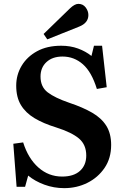

<svg xmlns="http://www.w3.org/2000/svg" viewBox="-20 -961 643 995"><path d="M313 14Q259 14 210 -4Q161 -22 126 -51L110 7H66L49 -216L100 -223Q126 -140 179 -93Q232 -46 302 -46Q362 -46 394.5 -75.5Q427 -105 427 -155Q427 -211 389.5 -243Q352 -275 270 -301Q205 -321 159 -348.5Q113 -376 88.5 -416.5Q64 -457 64 -517Q64 -573 92 -620Q120 -667 172 -695.5Q224 -724 297 -724Q345 -724 384.5 -709.5Q424 -695 454 -671L467 -724H509L533 -509L482 -500Q455 -588 409.5 -628Q364 -668 304 -668Q252 -668 221 -639.5Q190 -611 190 -564Q190 -511 227 -482.5Q264 -454 340 -428Q409 -405 457.5 -377Q506 -349 531 -309Q556 -269 556 -210Q556 -141 522 -91Q488 -41 433 -13.5Q378 14 313 14ZM225 -757 206 -785 342 -917Q367 -941 386 -941Q410 -941 424 -922.5Q438 -904 438 -883Q438 -842 390 -823Z"/></svg>

Font: Literata 36pt SemiBold
Style: Regular
Weight: 600
Designer: Latin by Veronika Burian and Jose Scaglione. Greek by Irene Vlachou. Cyrillic by Vera Evstafieva.
Foundry: TypeTogether
Version: Version 3.002